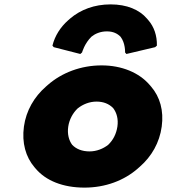

<svg xmlns="http://www.w3.org/2000/svg" viewBox="-20 -833 774 875"><path d="M346 -587 354 -594C354 -594 365 -635 397 -666C413 -679 437 -690 467 -690C496 -690 515 -680 529 -666C552 -637 550 -594 550 -594L556 -587L687 -618L695 -625C696 -671 682 -711 656 -741L650 -748C615 -789 558 -813 484 -813C410 -813 347 -789 299 -748L298 -747L290 -740C256 -710 230 -670 219 -625L225 -618ZM291 -256C296 -289 312 -318 334 -339C358 -358 388 -370 420 -370C451 -370 477 -360 496 -340C512 -319 520 -290 515 -256C510 -223 496 -195 473 -173C450 -155 420 -143 388 -143C354 -143 327 -154 309 -173C294 -193 286 -222 291 -256ZM89 -256C79 -182 97 -118 137 -71L143 -64C189 -10 266 22 365 22C460 22 545 -10 608 -65L609 -66L617 -73C671 -120 707 -183 717 -256C727 -329 709 -391 669 -438L668 -439L662 -446C614 -502 535 -535 443 -535C349 -535 262 -502 198 -446L190 -439C136 -392 99 -329 89 -256Z"/></svg>

Font: Hussar Woodtype
Style: BlkObl
Weight: 900
Foundry: Cannot Into Space Fonts
Version: Version 1.07